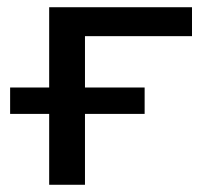

<svg xmlns="http://www.w3.org/2000/svg" viewBox="-20 -511 570 531"><path d="M116 0V-196H8V-269H116V-491H511V-411H215V-269H380V-196H215V0Z"/></svg>

Font: Nunito Sans 10pt SemiExpanded Medium
Style: Regular
Weight: 500
Width: 6
Designer: Vernon Adams
Foundry: Vernon Adams
Version: Version 3.101;gftools[0.9.27]